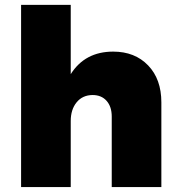

<svg xmlns="http://www.w3.org/2000/svg" viewBox="-20 -762 723 782"><path d="M440.9 -551.8Q529.3 -551.8 583.3 -495.6Q637.2 -439.5 637.2 -345.2V0H435.1V-287.1Q435.1 -327.6 414.1 -351.3Q393.1 -375 356.9 -375Q315.9 -374.5 292 -345.2Q268.1 -315.9 268.1 -269V0H65.9V-742.2H268.1V-460Q326.2 -551.8 440.9 -551.8Z"/></svg>

Font: Montserrat-Arabic ExtraBold
Style: Regular
Weight: 800
Designer: Mohamed Gaber
Foundry: Kief Type Foundry
Version: Version 5.008;PS 005.008;hotconv 1.0.88;makeotf.lib2.5.64775